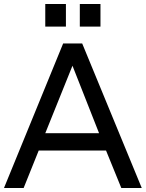

<svg xmlns="http://www.w3.org/2000/svg" viewBox="-33 -947 734 967"><path d="M369 -813V-927H473V-813ZM195 -813V-927H299V-813ZM578 0 501 -189H162L86 0H-13L285 -728H381L681 0ZM332 -616 195 -276H466Z"/></svg>

Font: Gen
Style: Regular
Weight: 400
Version: Version 1.000;PS 001.001;hotconv 1.0.56